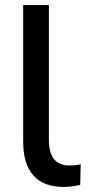

<svg xmlns="http://www.w3.org/2000/svg" viewBox="-20 -725 346 754"><path d="M230 9Q150 9 110.5 -36.5Q71 -82 71 -168V-705H172V-174Q172 -142 181 -119.5Q190 -97 208 -86Q226 -75 253 -75Q265 -75 276 -76Q287 -77 297 -80L295 1Q278 5 262 7Q246 9 230 9Z"/></svg>

Font: Nunito Sans 12pt SemiBold
Style: Regular
Weight: 600
Designer: Vernon Adams
Foundry: Vernon Adams
Version: Version 3.101;gftools[0.9.27]